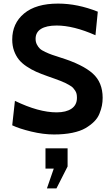

<svg xmlns="http://www.w3.org/2000/svg" viewBox="-20 -734 620 1068"><path d="M280 14Q221 14 153.8 -2.2Q86.5 -18.5 48 -37L63 -173Q195 -109 295 -109Q347.5 -109 377.8 -129.5Q408 -150 408 -190Q408 -202 406 -211.5Q404 -221 398 -230Q392 -239 386.5 -245.2Q381 -251.5 368 -259Q355 -266.5 346 -271.2Q337 -276 317.2 -283.8Q297.5 -291.5 284.5 -296Q271.5 -300.5 245 -310Q208 -323 181 -335Q154 -347 127.5 -364.8Q101 -382.5 84.8 -402.8Q68.5 -423 58.2 -451.2Q48 -479.5 48 -514Q48 -604 114 -659Q180 -714 303 -714Q411.5 -714 524 -669L511 -538Q389 -592 295 -592Q238.5 -592 208.2 -573.2Q178 -554.5 178 -518Q178 -500.5 185 -486.8Q192 -473 201.5 -463.8Q211 -454.5 232 -444.8Q253 -435 269.8 -429.2Q286.5 -423.5 319 -413Q440 -375 495.5 -325.5Q551 -276 551 -190Q551 -167.5 547 -146.8Q543 -126 533.2 -101.8Q523.5 -77.5 503.8 -57.8Q484 -38 455.5 -21.2Q427 -4.5 382 4.8Q337 14 280 14ZM356 192 294 314H241L279 204H233V91H356Z"/></svg>

Font: Cabin
Style: Bold
Weight: 700
Designer: Pablo Impallari
Foundry: Pablo Impallari. http://www.impallari.com Igino Marini. http://www.ikern.com
Version: Version 3.001;hotconv 1.0.109;makeotfexe 2.5.65596